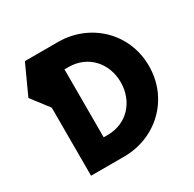

<svg xmlns="http://www.w3.org/2000/svg" viewBox="-176 -1011 1208 1197"><g transform="rotate(-30 427.5 -412.5)"><path d="M336 -168V-657H365C505 -657 600 -550 600 -412C599 -274 504 -168 365 -168ZM148 -825 52 -615 148 -490V0H387C614 0 803 -172 803 -413C803 -653 613 -825 387 -825Z"/></g></svg>

Font: Sztylet
Style: Bd
Weight: 700
Foundry: Cannot Into Space Fonts, PlusOne Fonts
Version: Version 0.12